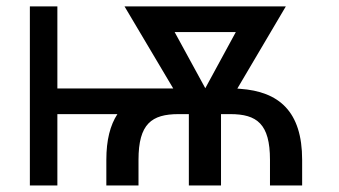

<svg xmlns="http://www.w3.org/2000/svg" viewBox="-20 -565 1034 585"><path d="M71 0H154.8V-217.3H337.7C315.7 -183.6 304 -138.1 304 -78.1V0H402V-78.1C402 -187.5 441.8 -217.3 524.1 -217.3H555.4V0H653.4V-217.3H681.8C762.8 -217.3 802.6 -187.5 802.6 -78.1V0H900.6V-78.1C900.6 -225.5 829.9 -286.2 711.3 -294.4L703.1 -295.1L850.9 -545.5H359.4L507.8 -295.5H154.8V-545.5H71ZM512.1 -467.3H698.5L605.5 -296.2Z"/></svg>

Font: Margiela Sans
Style: Regular
Weight: 400
Designer: Stefan Endress, Andreas Faust
Version: Version 1.100;FEAKit 1.0